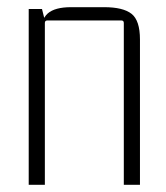

<svg xmlns="http://www.w3.org/2000/svg" viewBox="-20 -515 463 535"><path d="M178 -495H270Q323 -495 346.5 -476.5Q370 -458 370 -405V0H325V-451Q325 -458 318 -458H112Q105 -458 105 -451V0H60V-490H97L105 -458L93 -415Q93 -460 113 -477.5Q133 -495 178 -495Z"/></svg>

Font: Gemunu Libre ExtraLight ExtraLight
Style: Regular
Weight: 250
Version: Version 1.100